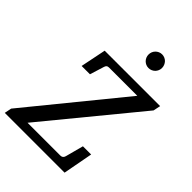

<svg xmlns="http://www.w3.org/2000/svg" viewBox="-274 -1009 1124 1124"><g transform="rotate(45 287.5 -447.0)"><path d="M585.9 -626 115.2 -53.2H387.2Q406.7 -53.2 412.1 -73.2L441.9 -185.1H509.8L475.1 0H-20L-11.2 -43.9L458 -619.1H224.1Q213.4 -619.1 208.3 -614.5Q203.1 -609.9 200.2 -600.1L172.9 -512.2H104L136.2 -670.9H595.2ZM445.3 -836.4Q445.3 -824.7 440.9 -814.5Q436.5 -804.2 429 -796.6Q421.4 -789.1 411.1 -784.7Q400.9 -780.3 389.2 -780.3Q377.4 -780.3 367.4 -784.7Q357.4 -789.1 349.9 -796.6Q342.3 -804.2 337.9 -814.5Q333.5 -824.7 333.5 -836.4Q333.5 -848.1 337.6 -858.4Q341.8 -868.7 349.4 -876.5Q356.9 -884.3 367.2 -888.9Q377.4 -893.6 389.2 -893.6Q400.9 -893.6 411.1 -889.2Q421.4 -884.8 429 -877Q436.5 -869.1 440.9 -858.6Q445.3 -848.1 445.3 -836.4Z"/></g></svg>

Font: Charis SIL Afr
Style: Italic
Weight: 400
Italic angle: -11°
Foundry: SIL International
Version: Version 5.000